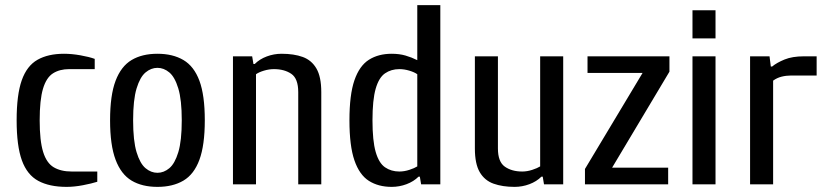

<svg xmlns="http://www.w3.org/2000/svg" viewBox="-20 -720 3220 750"><path d="M240 10Q173 10 129.5 -13.5Q86 -37 65.5 -93.5Q45 -150 45 -250Q45 -350 65 -406.5Q85 -463 126.5 -486.5Q168 -510 230 -510Q260 -510 294 -504Q328 -498 350 -490V-450H250Q213 -450 187 -433.5Q161 -417 148 -373.5Q135 -330 135 -250Q135 -170 148.5 -126.5Q162 -83 190 -66.5Q218 -50 260 -50H360V-10Q338 -3 304 3.5Q270 10 240 10Z M595 10Q535 10 494 -14.5Q453 -39 431.5 -96Q410 -153 410 -250Q410 -348 431.5 -404.5Q453 -461 494 -485.5Q535 -510 595 -510Q655 -510 696.5 -485.5Q738 -461 759 -404.5Q780 -348 780 -250Q780 -153 759 -96Q738 -39 696.5 -14.5Q655 10 595 10ZM595 -45Q620 -45 641.5 -63Q663 -81 676.5 -125.5Q690 -170 690 -250Q690 -330 676.5 -374.5Q663 -419 641.5 -437Q620 -455 595 -455Q570 -455 548.5 -437Q527 -419 513.5 -374.5Q500 -330 500 -250Q500 -170 513.5 -125.5Q527 -81 548.5 -63Q570 -45 595 -45Z M890 0V-500H965L970 -470H975Q994 -489 1022 -499.5Q1050 -510 1080 -510Q1128 -510 1162.5 -497.5Q1197 -485 1216 -452.5Q1235 -420 1235 -360V0H1145V-360Q1145 -413 1118 -431.5Q1091 -450 1050 -450Q1031 -450 1011 -444Q991 -438 980 -430V0Z M1510 10Q1458 10 1421 -13.5Q1384 -37 1364.5 -93.5Q1345 -150 1345 -250Q1345 -350 1364.5 -406.5Q1384 -463 1421 -486.5Q1458 -510 1510 -510Q1540 -510 1564 -503Q1588 -496 1610 -485V-700H1700V0H1625L1620 -30H1615Q1596 -11 1568 -0.5Q1540 10 1510 10ZM1540 -50Q1559 -50 1579 -56.5Q1599 -63 1610 -70V-430Q1599 -438 1579 -444Q1559 -450 1540 -450Q1508 -450 1484 -433.5Q1460 -417 1447.5 -373.5Q1435 -330 1435 -250Q1435 -170 1447.5 -126.5Q1460 -83 1484 -66.5Q1508 -50 1540 -50Z M1990 10Q1943 10 1908 -2.5Q1873 -15 1854 -47.5Q1835 -80 1835 -140V-500H1925V-140Q1925 -88 1952 -69Q1979 -50 2020 -50Q2039 -50 2059 -56.5Q2079 -63 2090 -70V-500H2180V0H2105L2100 -30H2095Q2076 -11 2048 -0.5Q2020 10 1990 10Z M2265 0V-60L2490 -435H2275V-500H2595V-440L2371 -65H2590V0Z M2685 0V-500H2775V0ZM2685 -570V-680H2775V-570Z M2910 0V-500H2986L2991 -460H2996Q3014 -475 3044.5 -487.5Q3075 -500 3120 -500H3170V-425H3070Q3051 -425 3033 -420.5Q3015 -416 3000 -405V0Z"/></svg>

Font: Cuprum
Style: Regular
Weight: 400
Designer: Jovanny Lemonad
Foundry: Jovanny Lemonad
Version: Version 3.000